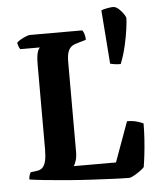

<svg xmlns="http://www.w3.org/2000/svg" viewBox="-55 -848 740 895"><g transform="rotate(-5 314.5 -400.0)"><path d="M513 0Q487 0 440.5 -2Q394 -4 337.5 -7Q281 -10 225 -14.5Q169 -19 122 -24Q75 -29 49 -33Q49 -43 52 -52.5Q55 -62 58 -66L87 -70Q104 -72 114 -82Q124 -92 129 -112.5Q134 -133 134 -168V-565Q134 -595 137.5 -611.5Q141 -628 146 -634.5Q151 -641 151 -642H60Q56 -646 52.5 -655.5Q49 -665 48 -673Q54 -680 66.5 -687Q79 -694 91.5 -699Q104 -704 110 -704H355Q360 -699 364 -686Q368 -673 368 -659L325 -646Q309 -642 298.5 -633.5Q288 -625 282.5 -608.5Q277 -592 277 -560V-142Q277 -119 271.5 -101.5Q266 -84 260 -77H458L526 -264Q552 -264 572.5 -258Q593 -252 602 -247Q602 -212 599.5 -174Q597 -136 593 -102Q589 -68 585 -44Q579 -37 564.5 -26.5Q550 -16 535 -8Q520 0 513 0ZM520 -532Q503 -532 491 -534Q479 -536 471 -538L452 -789Q459 -793 478 -796.5Q497 -800 507 -800Q520 -800 533 -788.5Q546 -777 555.5 -763Q565 -749 565 -742Q565 -730 560.5 -695Q556 -660 546 -616Q536 -572 520 -532Z"/></g></svg>

Font: Texturina 12pt
Style: Bold
Weight: 700
Designer: Guillermo Torres Carreño
Foundry: Omnibus-Type
Version: Version 1.002